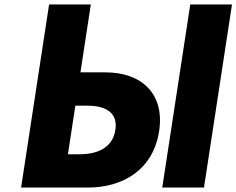

<svg xmlns="http://www.w3.org/2000/svg" viewBox="-20 -845 1065 865"><path d="M319.5 -369H372.5C446.5 -369 512.6 -344 499.8 -260C486.8 -175 413 -150 339 -150H286ZM75 0H376C537 0 670.7 -83 696.9 -254C722.9 -424 616.4 -519 455.4 -519H342.4L389.2 -825H201.2ZM1025.2 -825H837.2L711 0H899Z"/></svg>

Font: Sztylet
Style: BdObl
Weight: 700
Foundry: Cannot Into Space Fonts, PlusOne Fonts
Version: Version 0.12